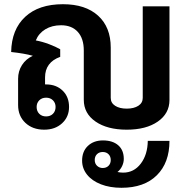

<svg xmlns="http://www.w3.org/2000/svg" viewBox="-20 -606 889 912"><path d="M785 -576V-131Q785 -67 729.5 -28.5Q674 10 582 10Q490 10 434 -28.5Q378 -67 378 -132V-366Q378 -423 349.5 -454.5Q321 -486 270 -486Q227 -486 195.5 -467Q164 -448 150 -414Q182 -408 213.5 -396Q245 -384 266 -372V-336Q194 -310 194 -238V-205H199Q247 -205 277.5 -175.5Q308 -146 308 -98Q308 -51 275 -20.5Q242 10 190 10Q135 10 100.5 -22.5Q66 -55 66 -107V-232Q66 -268 84.5 -297Q103 -326 136 -341Q97 -352 33 -359Q35 -466 99.5 -526Q164 -586 279 -586Q386 -586 446 -531.5Q506 -477 506 -380V-141Q506 -117 527 -103.5Q548 -90 582 -90Q616 -90 637 -103.5Q658 -117 658 -141V-576ZM154 -98Q154 -78 166.5 -65.5Q179 -53 199 -53Q219 -53 231.5 -65.5Q244 -78 244 -98Q244 -117 231.5 -129.5Q219 -142 199 -142Q179 -142 166.5 -129.5Q154 -117 154 -98ZM682 63H785Q785 167 725 226.5Q665 286 557 286Q502 286 459.5 269.5Q417 253 393.5 223.5Q370 194 370 157Q370 113 397.5 87Q425 61 469 61Q515 61 541.5 84Q568 107 568 149Q568 166 560 183Q552 200 538 211Q552 214 565 214Q616 214 648.5 171.5Q681 129 682 63ZM468 192Q485 192 495.5 181.5Q506 171 506 154Q506 137 495.5 126.5Q485 116 468 116Q451 116 440.5 126.5Q430 137 430 154Q430 171 441 181.5Q452 192 468 192Z"/></svg>

Font: Sarabun
Style: Bold
Weight: 700
Designer: Suppakit Chalermlarp | Katatrad Co.,Ltd.
Foundry: Cadson Demak Co.,Ltd.
Version: Version 1.000; ttfautohint (v1.6)